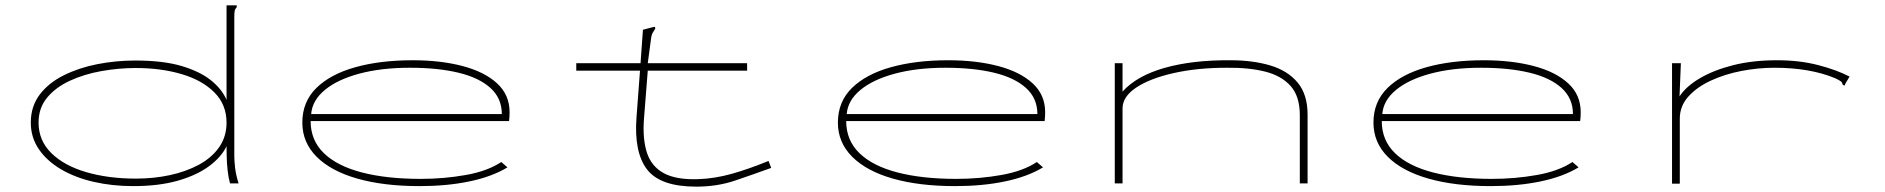

<svg xmlns="http://www.w3.org/2000/svg" viewBox="-20 -685 7040 717"><path d="M477 10Q399 10 329.5 -6Q260 -22 207.5 -53Q155 -84 125 -128Q95 -172 95 -227Q95 -288 128.5 -332Q162 -376 218.5 -404Q275 -432 344 -445.5Q413 -459 485 -459Q589 -459 658 -438.5Q727 -418 768 -385Q809 -352 826 -312V-665H864V-658Q858 -652 856.5 -645Q855 -638 855 -621V-102Q855 -84 858 -58Q861 -32 871 0H839Q833 -21 830 -49Q827 -77 826.5 -102Q826 -127 826 -139Q807 -99 761.5 -65Q716 -31 645 -10.5Q574 10 477 10ZM488 -18Q554 -18 614.5 -31Q675 -44 723 -70Q771 -96 798.5 -135.5Q826 -175 826 -227Q826 -294 781 -339.5Q736 -385 659 -408Q582 -431 487 -431Q423 -431 358.5 -419.5Q294 -408 241 -383.5Q188 -359 156 -320.5Q124 -282 124 -227Q124 -160 172 -113Q220 -66 302.5 -42Q385 -18 488 -18Z M1547 10Q1413 10 1314.5 -18Q1216 -46 1162.5 -99.5Q1109 -153 1109 -227Q1109 -305 1161.5 -356.5Q1214 -408 1307 -434Q1400 -460 1521 -460Q1625 -460 1707 -438.5Q1789 -417 1836 -374Q1883 -331 1883 -266Q1883 -258 1882.5 -249.5Q1882 -241 1881 -233H1140Q1140 -161 1189.5 -113Q1239 -65 1331.5 -41Q1424 -17 1551 -17Q1638 -17 1719.5 -31.5Q1801 -46 1852 -80L1875 -60Q1817 -25 1733 -7.5Q1649 10 1547 10ZM1142 -259H1854Q1854 -318 1811.5 -356.5Q1769 -395 1692 -413.5Q1615 -432 1511 -432Q1404 -432 1322 -410Q1240 -388 1193 -349Q1146 -310 1142 -259Z M2132 -449H2372L2381 -574L2416 -583L2426 -585L2427 -578Q2423 -571 2418 -563.5Q2413 -556 2411 -539L2399 -449H2770V-421H2399L2385 -243Q2379 -168 2395.5 -116Q2412 -64 2458.5 -38.5Q2505 -13 2588 -16Q2649 -18 2713 -36Q2777 -54 2850 -84L2860 -58Q2791 -33 2724.5 -10.5Q2658 12 2580 12Q2446 12 2396.5 -52Q2347 -116 2357 -248L2370 -421H2132Z M3547 10Q3413 10 3314.5 -18Q3216 -46 3162.5 -99.5Q3109 -153 3109 -227Q3109 -305 3161.5 -356.5Q3214 -408 3307 -434Q3400 -460 3521 -460Q3625 -460 3707 -438.5Q3789 -417 3836 -374Q3883 -331 3883 -266Q3883 -258 3882.5 -249.5Q3882 -241 3881 -233H3140Q3140 -161 3189.5 -113Q3239 -65 3331.5 -41Q3424 -17 3551 -17Q3638 -17 3719.5 -31.5Q3801 -46 3852 -80L3875 -60Q3817 -25 3733 -7.5Q3649 10 3547 10ZM3142 -259H3854Q3854 -318 3811.5 -356.5Q3769 -395 3692 -413.5Q3615 -432 3511 -432Q3404 -432 3322 -410Q3240 -388 3193 -349Q3146 -310 3142 -259Z M4143 0V-449H4172V-343Q4225 -402 4329 -431.5Q4433 -461 4574 -460Q4659 -460 4724 -440.5Q4789 -421 4826 -376.5Q4863 -332 4863 -257V0H4834V-255Q4834 -325 4800 -363.5Q4766 -402 4705 -417.5Q4644 -433 4561 -432Q4451 -432 4362.5 -412Q4274 -392 4223 -358Q4172 -324 4172 -280V0Z M5547 10Q5413 10 5314.5 -18Q5216 -46 5162.5 -99.5Q5109 -153 5109 -227Q5109 -305 5161.5 -356.5Q5214 -408 5307 -434Q5400 -460 5521 -460Q5625 -460 5707 -438.5Q5789 -417 5836 -374Q5883 -331 5883 -266Q5883 -258 5882.5 -249.5Q5882 -241 5881 -233H5140Q5140 -161 5189.5 -113Q5239 -65 5331.5 -41Q5424 -17 5551 -17Q5638 -17 5719.5 -31.5Q5801 -46 5852 -80L5875 -60Q5817 -25 5733 -7.5Q5649 10 5547 10ZM5142 -259H5854Q5854 -318 5811.5 -356.5Q5769 -395 5692 -413.5Q5615 -432 5511 -432Q5404 -432 5322 -410Q5240 -388 5193 -349Q5146 -310 5142 -259Z M6224 -449H6257L6252 -325Q6276 -362 6327.5 -392.5Q6379 -423 6452 -441.5Q6525 -460 6616 -460Q6700 -460 6769.5 -442Q6839 -424 6887 -399L6872 -374L6868 -365L6861 -369Q6860 -377 6854 -381.5Q6848 -386 6833 -393Q6739 -432 6606 -432Q6545 -432 6483 -420Q6421 -408 6369 -384Q6317 -360 6285 -324.5Q6253 -289 6253 -242V1H6224Z"/></svg>

Font: Inconsolata UltraExpanded ExtraLight
Style: Regular
Weight: 200
Width: 9
Monospace: yes
Designer: Raph Levien, Cyreal, Brenton Simpson
Foundry: Raph Levien, Cyreal, Google
Version: Version 3.001; ttfautohint (v1.8.2.53-6de2)